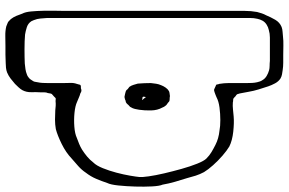

<svg xmlns="http://www.w3.org/2000/svg" viewBox="-198 -602 1061 705"><g transform="rotate(90 332.5 -249.5)"><path d="M652 -113Q645 -92 636.5 -72Q628 -52 614 -34Q604 -19 590 -6.5Q576 6 562 18Q540 39 508.5 54.5Q477 70 454 76Q437 79 419.5 79Q402 79 385 78Q377 77 368.5 76.5Q360 76 351 77Q349 77 345.5 76.5Q342 76 340 77Q339 78 337.5 79.5Q336 81 334 83Q333 84 330 86.5Q327 89 325 91Q323 95 322.5 100.5Q322 106 320 110Q319 115 319 121Q319 127 319 132Q318 148 318.5 166Q319 184 311 199Q307 206 300.5 213Q294 220 288 226Q279 234 268.5 242Q258 250 246 255Q238 258 229 259Q220 260 212 260Q196 261 180.5 261Q165 261 149 261Q132 261 113 261.5Q94 262 77 258Q73 256 67 254Q61 252 58 249Q56 247 54 245Q52 243 50 241Q43 232 38.5 221.5Q34 211 30 199Q24 188 22 166.5Q20 145 19.5 120.5Q19 96 19.5 74.5Q20 53 20 42V-572Q20 -595 20 -618Q20 -641 24 -663Q26 -671 29 -680Q32 -689 36 -696Q43 -713 52.5 -729.5Q62 -746 79 -753Q87 -756 96 -756.5Q105 -757 113 -758Q130 -760 147.5 -759.5Q165 -759 182 -759Q196 -759 210 -759Q224 -759 237 -757Q245 -756 253 -754.5Q261 -753 268 -749Q279 -742 286 -729Q293 -716 297 -704Q303 -686 308.5 -668Q314 -650 317 -632Q319 -624 320 -616Q321 -608 323 -600Q324 -598 324.5 -595Q325 -592 326 -590Q328 -587 331.5 -585Q335 -583 336 -581Q340 -577 342 -576Q345 -575 349 -575Q353 -575 356 -574Q369 -573 382 -574.5Q395 -576 408 -577Q431 -579 463.5 -575.5Q496 -572 518 -561Q533 -552 551.5 -536Q570 -520 586.5 -501.5Q603 -483 612 -468Q620 -453 625 -437.5Q630 -422 634 -406Q641 -384 647.5 -361.5Q654 -339 658 -316Q663 -305 664.5 -277Q666 -249 665 -215.5Q664 -182 661 -153.5Q658 -125 652 -113ZM285 47Q285 35 284.5 22.5Q284 10 288 -1Q289 -3 290 -8Q291 -13 292 -14Q294 -16 298 -16Q302 -16 304 -16Q308 -18 313 -18Q317 -18 323 -14Q331 -12 338.5 -8.5Q346 -5 354 -2Q369 5 394.5 7.5Q420 10 445.5 8Q471 6 486 -1Q497 -5 508 -9.5Q519 -14 529 -20Q543 -29 555 -39Q567 -49 577 -62Q588 -73 597.5 -96.5Q607 -120 614 -146.5Q621 -173 625 -196.5Q629 -220 630 -231Q631 -240 627.5 -265Q624 -290 616.5 -322Q609 -354 600 -386Q591 -418 581 -443Q571 -468 562 -477Q551 -488 538.5 -495.5Q526 -503 512 -510Q489 -522 459 -525Q444 -528 421 -528Q398 -528 375 -525Q352 -522 337 -514Q333 -512 328.5 -510.5Q324 -509 319 -507Q318 -507 315.5 -506Q313 -505 311 -505Q308 -505 304.5 -507Q301 -509 298 -510Q297 -511 294.5 -511.5Q292 -512 291 -513Q290 -515 289.5 -519Q289 -523 288 -524Q285 -542 285 -559V-626Q285 -635 284.5 -644.5Q284 -654 282 -663Q281 -668 279 -673.5Q277 -679 274 -683Q269 -692 259 -698Q249 -704 238 -707Q231 -709 221.5 -709Q212 -709 204 -710H146Q133 -710 118 -710Q103 -710 90 -706Q80 -704 70.5 -698Q61 -692 56 -683Q51 -674 49 -664Q46 -651 46 -636.5Q46 -622 46 -608V-21Q46 -6 46 18.5Q46 43 46 67.5Q46 92 46 107Q47 120 48 132.5Q49 145 54 157Q55 159 56 161.5Q57 164 58 166Q66 178 80 182.5Q94 187 107 189Q130 191 160.5 191Q191 191 213 190Q224 189 234 187.5Q244 186 254 182Q260 180 263 177Q267 175 271.5 169Q276 163 278 159Q280 156 280.5 151.5Q281 147 282 143Q284 134 284.5 124.5Q285 115 285 106ZM333 -343Q337 -342 342 -342Q347 -342 351 -341Q353 -340 354.5 -338.5Q356 -337 357 -336Q360 -334 363.5 -331.5Q367 -329 368 -327Q370 -325 372 -321.5Q374 -318 375 -315Q385 -297 385.5 -273.5Q386 -250 383 -230Q382 -223 380 -214.5Q378 -206 374 -200Q373 -197 370.5 -195Q368 -193 366 -191Q365 -190 362.5 -187Q360 -184 358 -183Q356 -181 352 -180.5Q348 -180 345 -178Q343 -178 340.5 -177Q338 -176 336 -176Q334 -176 331 -177Q328 -178 326 -178Q323 -179 320 -179.5Q317 -180 315 -181Q311 -182 307 -188Q301 -192 299 -194Q294 -201 291.5 -209.5Q289 -218 287 -225Q286 -237 285.5 -249Q285 -261 285 -273Q286 -283 287.5 -292.5Q289 -302 293 -311Q296 -319 301.5 -327Q307 -335 314 -339Q317 -341 322 -341.5Q327 -342 333 -343ZM336 -243Q338 -242 340.5 -242Q343 -242 345 -241Q347 -241 347 -241Q348 -242 347 -242Q346 -242 346 -243Q344 -245 342 -247.5Q340 -250 338 -253Q338 -253 337.5 -254Q337 -255 336 -253Q334 -246 336 -243Z"/></g></svg>

Font: Rubik Vinyl
Style: Regular
Weight: 400
Designer: Hubert and Fischer, NaN
Foundry: Hubert and Fischer, NaN
Version: Version 2.200